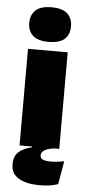

<svg xmlns="http://www.w3.org/2000/svg" viewBox="-60 -732 435 954"><g transform="rotate(5 158.0 -255.0)"><path d="M59 0V-481.5H257V0ZM158 -525Q103.5 -525 78.8 -548Q54 -571 54 -610V-612.5Q54 -651 78.8 -674.2Q103.5 -697.5 158 -697.5Q212 -697.5 237 -674.5Q262 -651.5 262 -612.5V-610Q262 -570 237 -547.5Q212 -525 158 -525ZM174 188.5Q110.5 188.5 71.5 166.2Q32.5 144 32.5 96.5V95.5Q32.5 55 57 33.8Q81.5 12.5 121 4.5V-16.5H238V-0.5Q202 3 184.8 13.5Q167.5 24 167.5 39Q167.5 54.5 180.5 60.5Q193.5 66.5 219 66.5Q235.5 66.5 252.8 64.5Q270 62.5 287 59L267 175Q245 182.5 223 185.5Q201 188.5 174 188.5Z"/></g></svg>

Font: Anek Latin Expanded ExtraBold
Style: Regular
Weight: 800
Width: 7
Designer: Yesha Goshar
Foundry: Ek Type
Version: Version 1.003